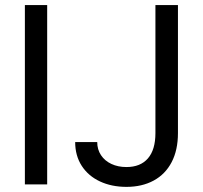

<svg xmlns="http://www.w3.org/2000/svg" viewBox="-20 -727 800 757"><path d="M166 0H78.1V-707H166ZM681.6 -707V-202.1Q681.6 -135.3 656.7 -87.6Q631.8 -40 585.9 -15.1Q540 9.8 478.5 9.8Q419.9 9.8 374 -11.7Q328.1 -33.2 302.2 -73.2Q276.4 -113.3 276.4 -167H363.3Q363.3 -137.7 378.2 -115.2Q393.1 -92.8 419.2 -80.6Q445.3 -68.4 478.5 -68.4Q533.7 -68.4 563.2 -102.5Q592.8 -136.7 592.8 -202.1V-707Z"/></svg>

Font: WEMIX Pretendard
Style: Regular
Weight: 400
Designer: Base glyphs from Inter by Rasmus Andersson; Hangeul glyphs from Noto Sans CJK(Source Han Sans) by Jang Soo-young and Kan
Foundry: Kil Hyung-jin
Version: Version 1.000